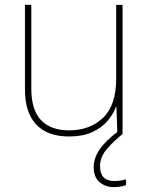

<svg xmlns="http://www.w3.org/2000/svg" viewBox="-20 -548 613 785"><path d="M481 -528V0H460L456 -111H454Q443 -81 419 -53Q395 -25 356.5 -7.5Q318 10 262 10Q174 10 128 -39Q82 -88 82 -182V-528H108V-186Q108 -98 148 -56.5Q188 -15 262 -15Q348 -15 401.5 -66.5Q455 -118 455 -226V-528ZM389 131Q389 192 447 192Q476 192 495 185V209Q487 212 474 214.5Q461 217 445 217Q411 217 387 196.5Q363 176 363 135Q363 99 387 63.5Q411 28 463 -11L481 0Q447 27 418 60Q389 93 389 131Z"/></svg>

Font: Noto Sans Lao Looped Thin
Style: Regular
Weight: 100
Designer: Mark Frömberg, Ben Mitchell
Foundry: The Fontpad Ltd
Version: Version 1.002; ttfautohint (v1.8.4.7-5d5b)